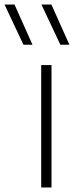

<svg xmlns="http://www.w3.org/2000/svg" viewBox="-93 -828 336 848"><path d="M89 0V-540.5H134.5V0ZM10.5 -630.5 -73 -808H-29L50.5 -630.5ZM173.5 -630.5 90 -808H134L213.5 -630.5Z"/></svg>

Font: Encode Sans Semi Expanded ExLight
Style: Regular
Weight: 275
Width: 6
Designer: Multiple Designers
Foundry: Impallari Type
Version: Version 2.000